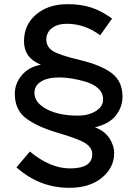

<svg xmlns="http://www.w3.org/2000/svg" viewBox="-20 -762 650 920"><path d="M145 -317Q145 -270 203.5 -239Q262 -208 353 -208Q405 -208 439.5 -230Q474 -252 474 -284.5Q474 -317 451 -338Q428 -359 392 -370Q320 -391 264.5 -391Q209 -391 177 -371.5Q145 -352 145 -317ZM567 -299Q567 -249 535 -208.5Q503 -168 435 -152Q481 -135 504 -100Q527 -65 527 -28Q527 41 468.5 89.5Q410 138 312 138Q169 138 59 40L123 -36Q221 45 315 45Q422 45 422 -23Q422 -55 388.5 -76Q355 -97 257.5 -125.5Q160 -154 105.5 -194.5Q51 -235 51 -313Q51 -361 84 -401Q117 -441 176 -452Q95 -484 95 -564Q95 -644 153.5 -693Q212 -742 303 -742Q368 -742 417 -726Q466 -710 517 -673L460 -593Q386 -648 301 -648Q255 -648 228.5 -627Q202 -606 202 -572.5Q202 -539 231 -519Q260 -499 362.5 -474.5Q465 -450 516 -411Q567 -372 567 -299Z"/></svg>

Font: Montserrat_am3
Style: Regular
Weight: 400
Designer: Julieta Ulanovsky
Foundry: Julieta Ulanovsky, Armenina letters added by Vahan Hovhannisyan
Version: Version 2.001